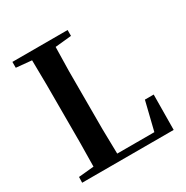

<svg xmlns="http://www.w3.org/2000/svg" viewBox="-169 -882 987 1021"><g transform="rotate(-30 324.0 -371.0)"><path d="M609 -216 607 0H45L46 -35L140 -44Q141 -110 142 -191V-546L140 -697L45 -706V-742H384V-706L284 -696Q282 -630 281 -548V-192Q282 -108 284 -41H512L555 -216Z"/></g></svg>

Font: `n[OS CN
Style: <[WOS[P|ûg*[NI>           
Weight: 700
Designer: Ryoko NISHIZUKA ¬âXZm¬º[P (kana & ideographs); Frank Grie√ühammer (Latin, Greek & Cyrillic); Wenlong ZHANG _ e¬á¬ü¬ô (b
Foundry: Adobe Systems Incorporated
Version: Version 1.00 April 7, 2017, initial release